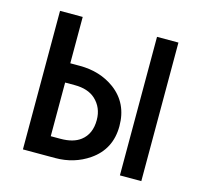

<svg xmlns="http://www.w3.org/2000/svg" viewBox="-84 -628 754 719"><g transform="rotate(15 293.0 -268.5)"><path d="M151.4 -282.7V-74.7H189Q238.8 -74.7 266.6 -96.2Q302.2 -123.5 302.2 -177.7Q302.2 -226.1 268.6 -256.8Q239.7 -282.7 189 -282.7ZM63.5 0V-537.1H151.4V-357.4H188.5Q267.1 -357.4 324.2 -315.4Q390.1 -266.1 390.1 -177.7Q390.1 -87.9 318.8 -39.1Q261.7 0 188.5 0ZM522.5 0H439.5V-537.1H522.5Z"/></g></svg>

Font: Consola Mono
Style: Book
Weight: 400
Monospace: yes
Designer: Wojciech Kalinowski "wmk69" (wmk69@o2.pl)
Foundry: Wojciech Kalinowski "wmk69" (wmk69@o2.pl)
Version: Version 2.1.0